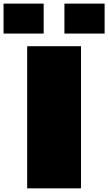

<svg xmlns="http://www.w3.org/2000/svg" viewBox="-104 -1032 594 1052"><path d="M0 0ZM469.2 -1012.2V-848.1H249V-1012.2ZM135.3 -1012.2V-848.1H-84.5V-1012.2ZM339.8 -778.8V0H44.9V-778.8Z"/></svg>

Font: Coda ExtraBold
Style: Regular
Weight: 800
Version: Version 2.001; ttfautohint (v0.8) -r 50 -G 200 -x